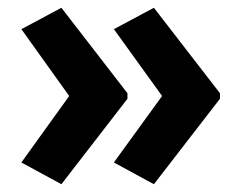

<svg xmlns="http://www.w3.org/2000/svg" viewBox="-20 -521 620 494"><path d="M546 -267V-281L376 -501L273 -446L397 -274L273 -103L376 -47ZM308 -267V-281L138 -501L35 -446L158 -274L35 -103L138 -47Z"/></svg>

Font: Noto Sans Devanagari SemiCondensed
Style: Bold
Weight: 700
Width: 4
Designer: Jelle Bosma - Monotype Design Team
Foundry: Monotype Imaging Inc.
Version: Version 2.004